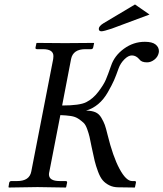

<svg xmlns="http://www.w3.org/2000/svg" viewBox="-20 -838 731 859"><path d="M583 1 510 0Q487 0 469 -9Q451 -18 439.5 -31.5Q428 -45 418.5 -70.5Q409 -96 403.5 -118.5Q398 -141 390 -180Q384 -211 380.5 -226Q377 -241 370 -260.5Q363 -280 354 -288.5Q345 -297 331 -306.5Q317 -316 297 -319Q277 -322 250 -323L201 -71Q199 -63 199 -58Q199 -28 247 -28H273Q282 -28 280 -20L276 -1L274 1Q188 -1 148 -1L20 1L18 -1L21 -20Q23 -28 31 -28H57Q112 -28 120 -71L218 -574Q219 -579 219 -587Q219 -618 172 -618H146Q137 -618 139 -626L143 -645L145 -646Q231 -645 271 -645L399 -646L401 -645L397 -626Q395 -618 388 -618H362Q307 -618 298 -574L258 -366Q337 -366 366 -381Q396 -396 420 -427.5Q444 -459 453.5 -481.5Q463 -504 477 -544Q492 -589 534.5 -620Q577 -651 628 -651Q661 -651 676 -639Q691 -627 691 -609Q691 -607 690.5 -604.5Q690 -602 690 -601Q686 -583 670.5 -571Q655 -559 638 -559Q613 -559 604 -572Q589 -590 570 -590Q554 -590 536.5 -572.5Q519 -555 511 -533Q499 -499 490 -478.5Q481 -458 462.5 -425.5Q444 -393 419.5 -372.5Q395 -352 365 -343Q390 -343 406.5 -336Q423 -329 433.5 -311Q444 -293 449 -279Q454 -265 461 -236Q485 -138 514.5 -83Q544 -28 571 -28H582Q590 -28 588 -20L584 -1ZM434 -698Q422 -698 422 -709Q422 -721 443 -734L584 -818L649 -773L480 -710Q444 -698 434 -698Z"/></svg>

Font: Linux Libertine O
Style: Italic
Weight: 400
Italic angle: -12°
Designer: Philipp H. Poll
Foundry: Philipp H. Poll
Version: Version 5.1.6